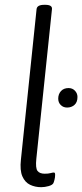

<svg xmlns="http://www.w3.org/2000/svg" viewBox="-20 -772 342 798"><path d="M151 6Q126 6 105 -4Q84 -14 73 -39Q62 -64 67 -109L132 -734Q134 -752 164 -752H168Q198 -752 196 -734L131 -112Q127 -73 136 -61.5Q145 -50 166 -50Q181 -50 190 -52.5Q199 -55 204 -55Q210 -55 209 -43Q209 -35 206.5 -25Q204 -15 202 -11Q198 -3 182 1.5Q166 6 151 6ZM259 -325Q243 -325 232.5 -335.5Q222 -346 222 -362Q222 -381 233.5 -393.5Q245 -406 265 -406Q281 -406 291.5 -395Q302 -384 302 -369Q302 -347 289.5 -336Q277 -325 259 -325Z"/></svg>

Font: Asap Condensed Condensed Light
Style: Italic
Weight: 300
Width: 3
Italic angle: -6°
Designer: Pablo Cosgaya
Foundry: Omnibus-Type
Version: Version 3.001; ttfautohint (v1.8.4.7-5d5b)